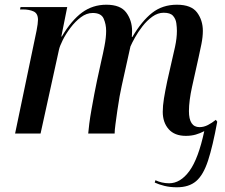

<svg xmlns="http://www.w3.org/2000/svg" viewBox="-20 -566 952 814"><path d="M730 228Q701 228 677 222Q653 216 636 208L639 198Q651 204 666 207.5Q681 211 697 211Q745 211 783 159Q821 107 846 -10Q829 -1 810 4.5Q791 10 768 10Q720 10 695 -18.5Q670 -47 670 -92Q670 -117 675 -148Q680 -179 689 -222L709 -310Q714 -330 722 -367Q730 -404 730 -435Q730 -450 727.5 -468Q725 -486 713.5 -499Q702 -512 674 -512Q649 -512 626 -495.5Q603 -479 584 -454.5Q565 -430 552 -406.5Q539 -383 533 -369L496 -202Q492 -185 487 -157Q482 -129 477.5 -97.5Q473 -66 469.5 -39.5Q466 -13 466 0H354Q355 -14 358.5 -41.5Q362 -69 368 -102.5Q374 -136 380 -168Q386 -200 391 -223L410 -310Q416 -335 423 -371Q430 -407 430 -435Q430 -463 419.5 -487Q409 -511 373 -511Q347 -511 323 -493Q299 -475 279 -448.5Q259 -422 246 -396Q233 -370 230 -355L152 0H44L135 -436Q141 -467 141 -482Q141 -509 122.5 -517.5Q104 -526 76 -526H65L67 -536H265L240 -411H242Q283 -480 328 -513Q373 -546 431 -546Q491 -546 515.5 -512.5Q540 -479 540 -434Q540 -428 539.5 -421.5Q539 -415 539 -409H541Q581 -477 625 -511.5Q669 -546 730 -546Q791 -546 815.5 -513Q840 -480 840 -435Q840 -410 834 -379.5Q828 -349 822 -323L794 -197Q788 -170 784.5 -143.5Q781 -117 781 -95Q781 -27 826 -27Q844 -27 861.5 -36Q879 -45 895 -58L901 -50Q882 54 862 115Q842 176 811.5 202Q781 228 730 228Z"/></svg>

Font: Noto Serif Display Medium
Style: Italic
Weight: 500
Italic angle: -12°
Designer: Monotype Design Team
Foundry: Monotype Imaging Inc.
Version: Version 2.009